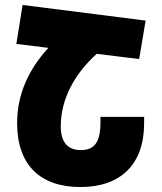

<svg xmlns="http://www.w3.org/2000/svg" viewBox="-20 -744 652 774"><path d="M71 -724 46 -567 175 -551C95 -464 49 -363 49 -248C49 -77 144 10 304 10C465 10 561 -80 561 -247V-273H385V-252C385 -170 361 -139 305 -139C253 -139 225 -171 225 -235C225 -345 281 -447 370 -527L541 -506L567 -661Z"/></svg>

Font: Noto Sans Armenian Condensed Black
Style: Regular
Weight: 900
Width: 3
Designer: Monotype Design Team
Foundry: Monotype Imaging Inc.
Version: Version 2.008